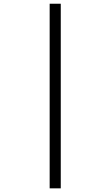

<svg xmlns="http://www.w3.org/2000/svg" viewBox="-20 -780 599 1040"><path d="M249 -759.8H309.1V240.2H249Z"/></svg>

Font: Noto Serif Kannada
Style: Regular
Weight: 400
Designer: Indian Type Foundry
Foundry: Monotype Imaging Inc.
Version: Version 1.01